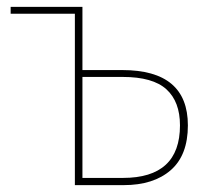

<svg xmlns="http://www.w3.org/2000/svg" viewBox="-20 -539 611 559"><path d="M527 -174Q527 -87 477 -43.5Q427 0 340 0H198V-499H11V-519H220V-335H336Q527 -335 527 -174ZM504 -174Q504 -243 464.5 -279Q425 -315 337 -315H220V-21H338Q504 -21 504 -174Z"/></svg>

Font: Fira Sans Thin
Style: Regular
Weight: 100
Designer: bBox Type GmbH & Carrois Corporate GbR & Edenspiekermann AG
Foundry: bBox Type GmbH & Carrois Corporate GbR & Edenspiekermann AG
Version: Version 4.301